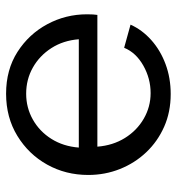

<svg xmlns="http://www.w3.org/2000/svg" viewBox="5 -576 581 631"><g transform="rotate(-90 295.5 -260.5)"><path d="M36 -261Q36 -335 70 -396Q104 -457 164.5 -494Q225 -531 303 -531Q382 -531 440.5 -493.5Q499 -456 531.5 -395.5Q564 -335 564 -265Q564 -255 563.5 -245.5Q563 -236 562 -231H129Q133 -180 157.5 -140.5Q182 -101 221 -78.5Q260 -56 305 -56Q353 -56 395.5 -80Q438 -104 454 -143L530 -122Q513 -84 479.5 -54Q446 -24 400.5 -7Q355 10 302 10Q243 10 194.5 -11.5Q146 -33 110.5 -70.5Q75 -108 55.5 -157Q36 -206 36 -261ZM482 -292Q478 -343 453 -382Q428 -421 389 -443Q350 -465 303 -465Q257 -465 218 -443Q179 -421 154.5 -382Q130 -343 126 -292Z"/></g></svg>

Font: YasnoRaleway Medium
Style: Regular
Weight: 500
Designer: Matt McInerney, Pablo Impallari, Rodrigo Fuenzalida
Foundry: Matt McInerney, Pablo Impallari, Rodrigo Fuenzalida
Version: Version 4.026